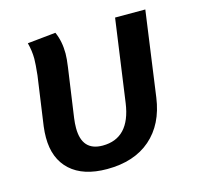

<svg xmlns="http://www.w3.org/2000/svg" viewBox="-90 -664 798 773"><g transform="rotate(-15 309.5 -277.0)"><path d="M579 -566 530 -212Q515 -104 446.5 -44.5Q378 15 265 15Q166 15 112.5 -34Q59 -83 59 -171Q59 -193 62 -217L91 -422Q96 -469 96 -490Q96 -523 87 -557L205 -569Q223 -529 223 -478Q223 -457 218 -422L189 -218Q186 -196 186 -177Q186 -81 272 -81Q385 -81 405 -222L453 -566Z"/></g></svg>

Font: FiraGO Medium
Style: Italic
Weight: 500
Italic angle: -8°
Designer: bBox Type GmbH
Foundry: bBox Type GmbH
Version: Version 1.001